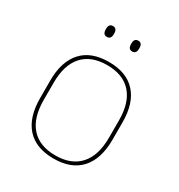

<svg xmlns="http://www.w3.org/2000/svg" viewBox="-159 -756 817 876"><g transform="rotate(30 249.5 -318.0)"><path d="M249.5 11.5Q156 11.5 107.5 -42.5Q59 -96.5 59 -197.5V-289Q59 -390 107.8 -443.5Q156.5 -497 249.5 -497Q342.5 -497 391.2 -443.5Q440 -390 440 -289V-197.5Q440 -96.5 391.2 -42.5Q342.5 11.5 249.5 11.5ZM249.5 -5Q333 -5 377.2 -54.5Q421.5 -104 421.5 -197.5V-289Q421.5 -382 377.5 -431.2Q333.5 -480.5 249.5 -480.5Q165.5 -480.5 121.5 -431.2Q77.5 -382 77.5 -289V-197.5Q77.5 -104 121.5 -54.5Q165.5 -5 249.5 -5ZM183 -591Q172 -591 166.8 -597.8Q161.5 -604.5 161.5 -618.5V-621.5Q161.5 -634.5 166.8 -641.2Q172 -648 183 -648Q194 -648 199.2 -641.2Q204.5 -634.5 204.5 -621.5V-618.5Q204.5 -604.5 199.2 -597.8Q194 -591 183 -591ZM316.5 -591Q305.5 -591 300.2 -597.8Q295 -604.5 295 -618.5V-621.5Q295 -634.5 300.2 -641.2Q305.5 -648 316.5 -648Q327 -648 332.2 -641.2Q337.5 -634.5 337.5 -621.5V-618.5Q337.5 -604.5 332.2 -597.8Q327 -591 316.5 -591Z"/></g></svg>

Font: Anek Gurmukhi Medium Thin
Style: Regular
Weight: 250
Version: Version 1.003